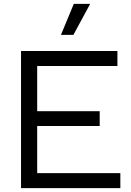

<svg xmlns="http://www.w3.org/2000/svg" viewBox="-20 -966 672 986"><path d="M359 -946H443L357 -787H293ZM88 0V-704H583V-627H171V-395H492V-319H171V-77H598V0Z"/></svg>

Font: Prodigy Sans
Style: Regular
Weight: 400
Designer: Wei Huang
Foundry: Wei Huang
Version: Version 1.003; ttfautohint (v1.8.3)